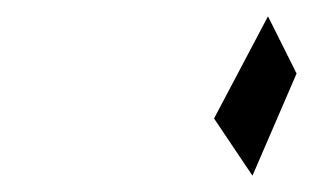

<svg xmlns="http://www.w3.org/2000/svg" viewBox="-20 -901 383 235"><path d="M242 -756 289 -686 343 -811 308 -881Z"/></svg>

Font: bitstorm
Style: maxcnobl
Weight: 400
Version: Version 0.2